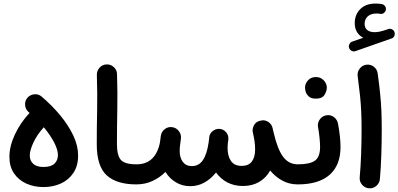

<svg xmlns="http://www.w3.org/2000/svg" viewBox="-20 -980 2189 1055"><path d="M31.7 -118.2Q31.7 -176.8 61.8 -241Q91.8 -305.2 142.6 -359.9Q139.6 -362.3 136.7 -364.7Q119.6 -379.4 117.9 -402.6Q116.2 -425.8 130.9 -442.9Q146 -460 169.2 -461.9Q192.4 -463.9 209.5 -448.7Q266.6 -399.9 311.8 -345.2Q356.9 -290.5 383.1 -234.6Q409.2 -178.7 409.2 -125.5Q409.2 -68.8 383.5 -30.3Q357.9 8.3 314.9 28.1Q272 47.9 218.8 47.9Q167 47.9 124.5 28.6Q82 9.3 56.9 -27.6Q31.7 -64.5 31.7 -118.2ZM143.6 -125Q143.6 -98.1 162.1 -80.3Q180.7 -62.5 218.8 -62.5Q259.8 -62.5 279.1 -80.6Q298.3 -98.6 298.3 -128.4Q298.3 -156.2 278.3 -195.8Q258.3 -235.4 220.7 -280.8Q183.6 -239.7 163.6 -196.8Q143.6 -153.8 143.6 -125Z M511.7 -187Q511.7 -280.8 513.7 -371.6Q515.6 -462.4 512.2 -568.4Q511.7 -591.3 527.3 -608.4Q543 -625.5 565.4 -626Q588.4 -627 605.5 -611.3Q622.6 -595.7 623 -572.8Q626.5 -468.3 624.5 -376.2Q622.6 -284.2 622.6 -188.5Q622.6 -126 644 -101.6Q665.5 -77.1 729 -77.1H729.5Q752.4 -77.1 768.6 -61Q784.7 -44.9 784.7 -22Q784.7 0.5 768.6 16.8Q752.4 33.2 729.5 33.2H729Q621.1 33.2 566.4 -16.6Q511.7 -66.4 511.7 -187Z M674.3 -22Q674.3 -44.9 690.4 -61Q706.5 -77.1 729.5 -77.1Q784.2 -77.1 816.2 -108.9Q848.1 -140.6 858.9 -197.3Q860.8 -211.4 863.8 -234.4Q867.7 -257.3 886 -271Q904.3 -284.7 926.8 -281.2Q949.2 -277.8 963.1 -259.3Q977.1 -240.7 974.1 -217.8Q973.6 -213.9 973.1 -210.9Q972.2 -203.6 971.2 -196.3Q968.8 -179.7 968 -169.9Q967.3 -160.2 967.3 -150.9Q967.3 -113.3 984.6 -90.3Q1002 -67.4 1034.2 -67.4Q1072.8 -67.4 1095 -100.3Q1117.2 -133.3 1126.5 -197.8Q1127.4 -209.5 1129.4 -222.2V-224.1Q1131.8 -250 1154.3 -263.7Q1154.3 -264.2 1154.8 -264.2Q1154.8 -264.2 1155.3 -264.2Q1171.4 -273.9 1189.9 -271.5Q1207 -269 1219.2 -256.8Q1231.4 -244.6 1234.4 -228.5Q1234.4 -228 1234.4 -227.5Q1234.4 -227.5 1234.4 -227.1Q1235.4 -220.7 1234.9 -214.4Q1233.4 -201.2 1231.4 -188.5Q1230.5 -176.8 1230.5 -166.5Q1230.5 -123 1249 -95.7Q1267.6 -68.4 1308.1 -68.4Q1345.7 -68.4 1363.8 -92.3Q1381.8 -116.2 1381.8 -159.2Q1381.8 -180.7 1378.7 -203.4Q1375.5 -226.1 1369.6 -251Q1366.2 -264.2 1370.1 -277.8Q1378.9 -310.1 1411.1 -316.9Q1433.1 -323.2 1453.1 -310.8Q1473.1 -298.3 1478 -275.9Q1478.5 -272.9 1479 -270.5Q1481.4 -260.7 1483.4 -252.4Q1504.4 -160.6 1535.4 -118.9Q1566.4 -77.1 1616.2 -77.1H1616.7Q1639.6 -77.1 1655.8 -61Q1671.9 -44.9 1671.9 -22Q1671.9 0.5 1655.8 16.8Q1639.6 33.2 1616.7 33.2H1616.2Q1569.8 33.2 1532.2 12.9Q1494.6 -7.3 1464.4 -43Q1442.4 -2.9 1404.3 19.5Q1366.2 42 1314.9 42Q1267.1 42 1229.5 22.5Q1191.9 2.9 1167 -32.2Q1139.2 2.9 1103.3 22.9Q1067.4 43 1025.4 43Q981.4 43 946.3 21.7Q911.1 0.5 889.2 -35.2Q857.9 -3.9 817.4 14.6Q776.9 33.2 729.5 33.2Q707 33.2 690.7 16.8Q674.3 0.5 674.3 -22Z M1561.5 -22Q1561.5 -44.9 1577.9 -61Q1594.2 -77.1 1616.7 -77.1Q1682.1 -77.1 1710.4 -97.2Q1738.8 -117.2 1738.8 -172.9Q1738.8 -192.4 1735.8 -222.9Q1732.9 -253.4 1727.1 -284.2Q1724.1 -306.6 1738 -325Q1752 -343.3 1774.4 -346.7Q1797.4 -350.1 1815.4 -336.2Q1833.5 -322.3 1837.4 -299.8Q1844.2 -263.7 1847.7 -230.5Q1851.1 -197.3 1851.1 -172.4Q1851.1 -72.3 1791.3 -19.5Q1731.4 33.2 1616.7 33.2Q1594.2 33.2 1577.9 16.8Q1561.5 0.5 1561.5 -22ZM1656.2 -499Q1656.2 -521 1672.6 -538.8Q1689 -556.6 1714.8 -556.6Q1733.4 -556.6 1746.1 -548.8Q1758.8 -541 1766.1 -529.8Q1775.9 -513.7 1775.9 -498.5Q1775.9 -480.5 1763.4 -459.2Q1751 -438 1715.3 -438Q1690.9 -438 1678.5 -448.5Q1666 -459 1660.6 -472.7Q1656.2 -485.4 1656.2 -499Z M1898.4 -716.3Q1894.5 -726.1 1899.7 -736.8Q1904.8 -747.6 1915.5 -751.5L1976.1 -772.5Q1954.6 -783.2 1941.9 -803.5Q1929.2 -823.7 1929.2 -852.5Q1929.2 -899.4 1959.5 -929.9Q1989.7 -960.4 2043 -960.4Q2061.5 -960.4 2076.2 -958Q2087.4 -956.1 2094.5 -947.5Q2101.6 -939 2100.6 -928.7Q2099.6 -918 2090.6 -909.9Q2081.5 -901.9 2070.3 -903.8Q2060.5 -905.8 2049.8 -905.8Q2017.1 -905.8 2000.2 -889.6Q1983.4 -873.5 1983.4 -849.1Q1983.4 -826.7 1998 -814.9Q2012.7 -803.2 2038.1 -803.2Q2052.2 -803.2 2068.4 -806.6Q2084.5 -810.1 2113.8 -820.3Q2125 -824.2 2135.5 -818.1Q2146 -812 2148.4 -800.8Q2150.9 -790 2145.8 -780.5Q2140.6 -771 2131.3 -768.6L1933.6 -699.2Q1922.9 -695.3 1912.6 -700.4Q1902.3 -705.6 1898.4 -716.3ZM1945.3 -562Q1942.4 -584.5 1956.5 -603Q1970.7 -621.6 1993.2 -624.5Q2015.6 -627.4 2033.9 -613.5Q2052.2 -599.6 2055.2 -576.7Q2064 -513.7 2068.8 -465.1Q2073.7 -416.5 2075.7 -369.9Q2077.6 -323.2 2077.6 -265.1Q2077.6 -197.3 2075.2 -127Q2072.8 -56.6 2067.4 3.9Q2065.4 26.4 2047.9 41.5Q2030.3 56.6 2007.3 54.7Q1984.9 52.7 1969.7 35.2Q1954.6 17.6 1956.5 -4.9Q1961.9 -65.4 1964.4 -135Q1966.8 -204.6 1966.8 -270.5Q1966.8 -324.7 1964.8 -366.9Q1962.9 -409.2 1958.3 -454.3Q1953.6 -499.5 1945.3 -562Z"/></svg>

Font: Mikhak-DS2-FD SemiBold
Style: Regular
Weight: 600
Designer: Amin Abedi
Version: Version 3.2